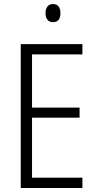

<svg xmlns="http://www.w3.org/2000/svg" viewBox="-20 -933 480 953"><path d="M389 0H83V-714H389V-663H139V-399H375V-349H139V-51H389ZM243 -913Q262 -913 271 -900.5Q280 -888 280 -868Q280 -823 243 -823Q225 -823 215.5 -835Q206 -847 206 -868Q206 -888 215.5 -900.5Q225 -913 243 -913Z"/></svg>

Font: Noto Sans Georgian Condensed Light
Style: Regular
Weight: 300
Width: 3
Designer: Monotype Design Team, Akaki Razmadze
Foundry: Google LLC
Version: Version 2.005; ttfautohint (v1.8.4.7-5d5b)